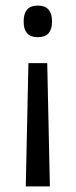

<svg xmlns="http://www.w3.org/2000/svg" viewBox="-20 -518 272 689"><path d="M149.5 -291.5 159 151H72.5L82 -291.5ZM115.5 -498Q141.5 -498 154 -483.8Q166.5 -469.5 166.5 -443.5V-438.5Q166.5 -412.5 154 -398.5Q141.5 -384.5 115.5 -384.5Q90 -384.5 77.5 -398.5Q65 -412.5 65 -438.5V-443.5Q65 -469.5 77.5 -483.8Q90 -498 115.5 -498Z"/></svg>

Font: Anek Telugu Medium
Style: Regular
Weight: 400
Version: Version 1.003